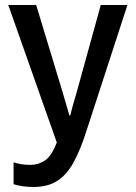

<svg xmlns="http://www.w3.org/2000/svg" viewBox="-20 -734 540 764"><path d="M113 10Q69 10 34 -1V-88Q50 -83 65.5 -80.5Q81 -78 101 -78Q133 -78 159 -95.5Q185 -113 206 -167L13 -714H124L228 -371Q234 -349 242 -323Q250 -297 256 -275H260Q265 -298 272 -322Q279 -346 286 -370L381 -714H487L323 -210Q299 -135 272 -86.5Q245 -38 207.5 -14Q170 10 113 10Z"/></svg>

Font: Noto Sans Mono ExtraCondensed Medium
Style: Regular
Weight: 500
Width: 2
Designer: Monotype Design Team
Foundry: Monotype Imaging Inc.
Version: Version 2.014